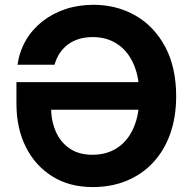

<svg xmlns="http://www.w3.org/2000/svg" viewBox="-20 -757 787 787"><path d="M359.9 9.8Q264.6 9.8 194.6 -33.9Q124.5 -77.6 85.9 -154.5Q47.4 -231.4 47.4 -331.5V-420.4H597.2V-307.1H158.2L189.5 -314.5Q189.5 -262.7 208.3 -218.8Q227.1 -174.8 264.9 -148.7Q302.7 -122.6 358.9 -122.6Q417.5 -122.6 460.7 -150.9Q503.9 -179.2 527.6 -233.2Q551.3 -287.1 551.3 -364.3Q551.3 -440.9 527.3 -494.9Q503.4 -548.8 460.4 -576.9Q417.5 -605 360.4 -605Q329.6 -605 304.2 -597.4Q278.8 -589.8 258.8 -575Q238.8 -560.1 224.9 -539.1Q210.9 -518.1 203.6 -491.7H51.8Q59.6 -545.9 85.7 -591.1Q111.8 -636.2 153.3 -668.9Q194.8 -701.7 248 -719.5Q301.3 -737.3 362.8 -737.3Q459 -737.3 535.9 -692.9Q612.8 -648.4 657.5 -564.5Q702.1 -480.5 702.1 -362.8Q702.1 -276.9 677.5 -208Q652.8 -139.2 607.4 -90.6Q562 -42 499.3 -16.1Q436.5 9.8 359.9 9.8Z"/></svg>

Font: Inter 16pt
Style: Bold
Weight: 700
Version: Version 4.001;git-66647c0bb